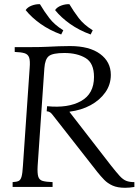

<svg xmlns="http://www.w3.org/2000/svg" viewBox="-20 -889 659 913"><path d="M575 4Q539 4 515.5 -6.5Q492 -17 475.5 -34Q459 -51 443 -71L237 -334Q226 -349 219.5 -354Q213 -359 202 -360L204 -384Q304 -374 365.5 -408.5Q427 -443 427 -523Q427 -589 387 -613Q347 -637 286 -637Q231 -637 212.5 -622.5Q194 -608 191 -565L159 -100Q157 -65 162 -49Q167 -33 183.5 -28.5Q200 -24 230 -23V0H40V-23Q59 -24 68.5 -28.5Q78 -33 82.5 -49Q87 -65 89 -100L121 -565Q124 -600 118.5 -615.5Q113 -631 96.5 -636Q80 -641 50 -642V-665H131Q174 -665 204 -666.5Q234 -668 259.5 -669Q285 -670 313 -670Q405 -670 456 -632.5Q507 -595 507 -533Q507 -487 481 -450Q455 -413 411 -389Q367 -365 311 -358V-356L507 -103Q533 -70 549 -52.5Q565 -35 580.5 -29Q596 -23 619 -23V0Q607 2 596 3Q585 4 575 4ZM310 -869Q330 -835 354.5 -803Q379 -771 421 -745L411 -725Q356 -745 313 -775.5Q270 -806 242 -841Q251 -855 271 -862.5Q291 -870 310 -869ZM170 -869Q190 -835 214.5 -803Q239 -771 281 -745L271 -725Q216 -745 173 -775.5Q130 -806 102 -841Q111 -855 131 -862.5Q151 -870 170 -869Z"/></svg>

Font: Bona Nova SC
Style: Italic
Weight: 400
Italic angle: -4°
Designer: Mateusz Machalski
Foundry: Capitalics
Version: Version 4.001; ttfautohint (v1.8.4.7-5d5b)